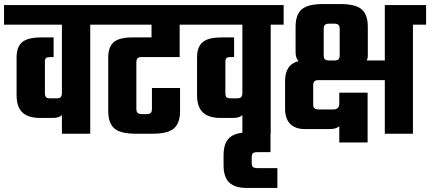

<svg xmlns="http://www.w3.org/2000/svg" viewBox="-40 -661 2126 949"><path d="M470 -636V-539H406V0H266V-92Q252 -78 219 -78H158Q100 -78 71 -105Q42 -132 42 -191V-377Q42 -429 69.5 -452.5Q97 -476 164 -476H225V-379H208Q193 -379 187.5 -374Q182 -369 182 -356V-201Q182 -186 187.5 -180.5Q193 -175 208 -175H240Q254 -175 260 -181Q266 -187 266 -202V-539H-20V-636Z M848 -379H661Q647 -379 640.5 -373.5Q634 -368 634 -353V-123Q634 -108 640.5 -102.5Q647 -97 661 -97H684Q698 -97 704.5 -102.5Q711 -108 711 -123V-226H850V-113Q850 -52 819.5 -26Q789 0 714 0H631Q556 0 525.5 -26Q495 -52 495 -113V-377Q495 -429 522 -452.5Q549 -476 616 -476H709V-539H430V-636H912V-539H848Z M1362 -636V-539H1298V0H1158V-92Q1144 -78 1111 -78H1050Q992 -78 963 -105Q934 -132 934 -191V-377Q934 -429 961.5 -452.5Q989 -476 1056 -476H1117V-379H1100Q1085 -379 1079.5 -374Q1074 -369 1074 -356V-201Q1074 -186 1079.5 -180.5Q1085 -175 1100 -175H1132Q1146 -175 1152 -181Q1158 -187 1158 -202V-539H872V-636Z M1297 -6V91H1235Q1216 91 1210 96.5Q1204 102 1204 122V139Q1204 158 1210 164Q1216 170 1235 170H1331V268H1180Q1122 268 1093.5 241.5Q1065 215 1065 155V107Q1065 47 1093.5 20.5Q1122 -6 1180 -6Z M2066 -636V-539H2001V0H1862V-265H1535Q1521 -265 1514.5 -259.5Q1508 -254 1508 -239V-146Q1508 -131 1514.5 -125.5Q1521 -120 1535 -120H1608Q1637 -120 1637 -149V-203H1777V43H1637V-38Q1624 -23 1589 -23H1467Q1420 -23 1394.5 -48.5Q1369 -74 1369 -124V-260Q1369 -343 1436 -359Q1421 -374 1421 -402V-528Q1421 -589 1451.5 -615Q1482 -641 1557 -641H1642Q1717 -641 1747.5 -615Q1778 -589 1778 -528V-387Q1778 -371 1772 -362H1862V-636ZM1639 -388V-518Q1639 -533 1632.5 -538.5Q1626 -544 1612 -544H1587Q1573 -544 1566.5 -538.5Q1560 -533 1560 -518V-388Q1560 -373 1566.5 -367.5Q1573 -362 1587 -362H1612Q1626 -362 1632.5 -367.5Q1639 -373 1639 -388Z"/></svg>

Font: Teko Semibold
Style: Regular
Weight: 600
Designer: Manushi Parikh, Jonny Pinhorn
Foundry: Indian Type Foundry
Version: Version 1.105;PS 1.0;hotconv 1.0.78;makeotf.lib2.5.61930; tt